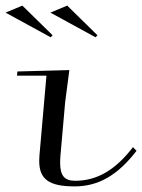

<svg xmlns="http://www.w3.org/2000/svg" viewBox="-62 -655 507 685"><path d="M185.4 -405 0 -400 -1.3 -385H103.7L78.7 -100C78.2 -93.3 77.9 -86.9 77.9 -80.8C77.9 -14.9 113.8 10 204.1 10C290.6 10 358.7 -31 425.2 -117L412.4 -130C350.3 -49 284.6 -10 205.9 -10C168.2 -10 152.5 -28 152.5 -74.8C152.5 -82.4 152.9 -90.8 153.7 -100L170.4 -290ZM285.8 -529 177.8 -635 117.8 -610 278.8 -522ZM125.8 -529 17.8 -635 -42.2 -610 118.8 -522Z"/></svg>

Font: Galberik
Style: Regular
Weight: 400
Designer: Gluk
Foundry: Gluk
Version: Version 0.50